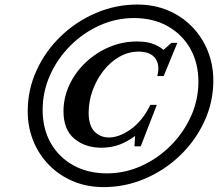

<svg xmlns="http://www.w3.org/2000/svg" viewBox="-20 -792 936 824"><path d="M424.5 11Q353.5 11 294 -14Q234.5 -39 190.8 -83.5Q147 -128 123 -187Q99 -246 99 -314.5Q99 -407.5 137 -490.2Q175 -573 241 -636.5Q307 -700 391.8 -736.2Q476.5 -772.5 569.5 -772.5Q641 -772.5 700.5 -747.5Q760 -722.5 803.8 -677.8Q847.5 -633 871.5 -573.8Q895.5 -514.5 895.5 -446.5Q895.5 -354 857.2 -271.2Q819 -188.5 753 -125Q687 -61.5 602.2 -25.2Q517.5 11 424.5 11ZM439 -48Q516 -48 586.5 -79.8Q657 -111.5 712.2 -166.8Q767.5 -222 799.5 -292.8Q831.5 -363.5 831.5 -441.5Q831.5 -521.5 796.8 -583Q762 -644.5 699.8 -679.5Q637.5 -714.5 555 -714.5Q478 -714.5 407.5 -682.8Q337 -651 281.8 -595.8Q226.5 -540.5 194.8 -469.5Q163 -398.5 163 -320Q163 -240 197.5 -178.8Q232 -117.5 294.2 -82.8Q356.5 -48 439 -48ZM415.5 -158Q345.5 -158 299 -196.8Q252.5 -235.5 252.5 -314.5Q252.5 -373.5 277.8 -427.5Q303 -481.5 347.2 -523.5Q391.5 -565.5 448.2 -589.8Q505 -614 568 -614Q606.5 -614 633 -605Q659.5 -596 682 -578L715.5 -608H741L682.5 -465.5H655Q667.5 -514 646 -542.2Q624.5 -570.5 575 -570.5Q532 -570.5 493.2 -548.8Q454.5 -527 424.8 -489.5Q395 -452 377.8 -405Q360.5 -358 360.5 -308Q360.5 -253 385.5 -227.5Q410.5 -202 447.5 -202Q491.5 -202 541.2 -237.2Q591 -272.5 625.5 -342H653L584 -164H557L560 -208.5Q524.5 -182.5 489.8 -170.2Q455 -158 415.5 -158Z"/></svg>

Font: Libre Caslon Text SemiBold Italic
Style: Regular
Weight: 600
Italic angle: -22.583°
Designer: Pablo Impallari, Rodrigo Fuenzalida, Katja Schimmel
Foundry: Pablo Impallari, Rodrigo Fuenzalida
Version: Version 2.000